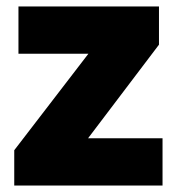

<svg xmlns="http://www.w3.org/2000/svg" viewBox="-20 -573 547 593"><path d="M482 0H24V-109L253 -407H37V-553H471V-435L252 -146H482Z"/></svg>

Font: Noto Sans Georgian Black
Style: Regular
Weight: 900
Designer: Monotype Design Team, Akaki Razmadze
Foundry: Google LLC
Version: Version 2.005; ttfautohint (v1.8.4.7-5d5b)